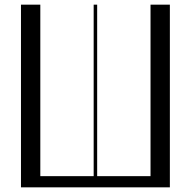

<svg xmlns="http://www.w3.org/2000/svg" viewBox="-20 -804 819 824"><path d="M70 0H709V-784H626V-48H397V-784H382V-48H153V-784H70Z"/></svg>

Font: Facade Sud
Style: Regular
Weight: 100
Designer: Éléonore Fines
Foundry: Velvetyne Type Foundry
Version: Version 1.001;Glyphs 3.2 (3202)